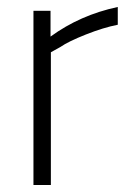

<svg xmlns="http://www.w3.org/2000/svg" viewBox="-20 -531 375 551"><path d="M76 -500H125V-426Q210 -488 318 -511V-460Q277 -452 226.5 -432Q176 -412 153 -396L126 -381V0H76Z"/></svg>

Font: Cairo Light
Style: Regular
Weight: 300
Designer: Mohamed Gaber, the designers of Titillium
Foundry: Kief Type Foundry
Version: Version 2.009; ttfautohint (v1.5.33-1714) -l 8 -r 50 -G 200 